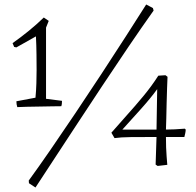

<svg xmlns="http://www.w3.org/2000/svg" viewBox="-20 -730 873 855"><path d="M57 -253Q55 -259 54 -265.5Q53 -272 53 -279L138 -295Q141 -327 142 -359Q143 -391 143 -418Q143 -443 142.5 -487Q142 -531 140 -568L53 -519L43 -521L36 -538Q73 -564 108 -592.5Q143 -621 175 -652L197 -637L185 -607V-290L256 -281Q256 -275 255.5 -269Q255 -263 253 -257Q240 -257 213.5 -256.5Q187 -256 156.5 -255.5Q126 -255 99 -254.5Q72 -254 57 -253ZM138 105 109 86 108 74Q151 15 204.5 -62.5Q258 -140 316 -226.5Q374 -313 431.5 -400.5Q489 -488 540 -567.5Q591 -647 631 -710L661 -694L664 -683Q610 -607 552 -521.5Q494 -436 436 -348.5Q378 -261 323.5 -178Q269 -95 221.5 -22.5Q174 50 138 105ZM682 9 673 3 677 -120Q607 -120 562 -119.5Q517 -119 490 -115L476 -139Q507 -175 544 -216Q581 -257 618 -301.5Q655 -346 685 -393L717 -395L726 -388Q725 -369 724 -337.5Q723 -306 722 -270Q721 -234 720.5 -202.5Q720 -171 719 -153Q755 -153 803 -157L807 -153Q807 -147 805 -137Q803 -127 801 -120H719Q719 -70 722 -33Q725 4 725 4ZM525 -153H677L680 -333Q651 -293 607.5 -244.5Q564 -196 525 -153Z"/></svg>

Font: Labrada Light
Style: Regular
Weight: 300
Designer: Mercedes Jáuregui
Foundry: Omnibus-Type Team
Version: Version 1.000; ttfautohint (v1.8.4.7-5d5b)